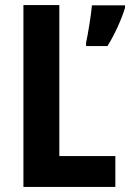

<svg xmlns="http://www.w3.org/2000/svg" viewBox="-20 -734 511 754"><path d="M72 0H433V-121H213V-714H72ZM471 -703V-713H341C338 -675 325 -598 318 -566V-553H402C430 -598 456 -655 471 -703Z"/></svg>

Font: Noto Sans Devanagari UI Condensed
Style: Bold
Weight: 700
Width: 3
Designer: Jelle Bosma - Monotype Design Team
Foundry: Monotype Imaging Inc.
Version: Version 2.004